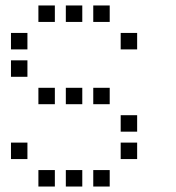

<svg xmlns="http://www.w3.org/2000/svg" viewBox="-20 -700 640 700"><path d="M121 -680Q120 -680 120 -680Q120 -680 120 -679V-621Q120 -620 120 -620Q120 -620 121 -620H179Q180 -620 180 -620Q180 -620 180 -621V-679Q180 -680 180 -680Q180 -680 179 -680ZM221 -680Q220 -680 220 -680Q220 -680 220 -679V-621Q220 -620 220 -620Q220 -620 221 -620H279Q280 -620 280 -620Q280 -620 280 -621V-679Q280 -680 280 -680Q280 -680 279 -680ZM321 -680Q320 -680 320 -680Q320 -680 320 -679V-621Q320 -620 320 -620Q320 -620 321 -620H379Q380 -620 380 -620Q380 -620 380 -621V-679Q380 -680 380 -680Q380 -680 379 -680ZM21 -580Q20 -580 20 -580Q20 -580 20 -579V-521Q20 -520 20 -520Q20 -520 21 -520H79Q80 -520 80 -520Q80 -520 80 -521V-579Q80 -580 80 -580Q80 -580 79 -580ZM421 -580Q420 -580 420 -580Q420 -580 420 -579V-521Q420 -520 420 -520Q420 -520 421 -520H479Q480 -520 480 -520Q480 -520 480 -521V-579Q480 -580 480 -580Q480 -580 479 -580ZM21 -480Q20 -480 20 -480Q20 -480 20 -479V-421Q20 -420 20 -420Q20 -420 21 -420H79Q80 -420 80 -420Q80 -420 80 -421V-479Q80 -480 80 -480Q80 -480 79 -480ZM121 -380Q120 -380 120 -380Q120 -380 120 -379V-321Q120 -320 120 -320Q120 -320 121 -320H179Q180 -320 180 -320Q180 -320 180 -321V-379Q180 -380 180 -380Q180 -380 179 -380ZM221 -380Q220 -380 220 -380Q220 -380 220 -379V-321Q220 -320 220 -320Q220 -320 221 -320H279Q280 -320 280 -320Q280 -320 280 -321V-379Q280 -380 280 -380Q280 -380 279 -380ZM321 -380Q320 -380 320 -380Q320 -380 320 -379V-321Q320 -320 320 -320Q320 -320 321 -320H379Q380 -320 380 -320Q380 -320 380 -321V-379Q380 -380 380 -380Q380 -380 379 -380ZM421 -280Q420 -280 420 -280Q420 -280 420 -279V-221Q420 -220 420 -220Q420 -220 421 -220H479Q480 -220 480 -220Q480 -220 480 -221V-279Q480 -280 480 -280Q480 -280 479 -280ZM21 -180Q20 -180 20 -180Q20 -180 20 -179V-121Q20 -120 20 -120Q20 -120 21 -120H79Q80 -120 80 -120Q80 -120 80 -121V-179Q80 -180 80 -180Q80 -180 79 -180ZM421 -180Q420 -180 420 -180Q420 -180 420 -179V-121Q420 -120 420 -120Q420 -120 421 -120H479Q480 -120 480 -120Q480 -120 480 -121V-179Q480 -180 480 -180Q480 -180 479 -180ZM121 -80Q120 -80 120 -80Q120 -80 120 -79V-21Q120 -20 120 -20Q120 -20 121 -20H179Q180 -20 180 -20Q180 -20 180 -21V-79Q180 -80 180 -80Q180 -80 179 -80ZM221 -80Q220 -80 220 -80Q220 -80 220 -79V-21Q220 -20 220 -20Q220 -20 221 -20H279Q280 -20 280 -20Q280 -20 280 -21V-79Q280 -80 280 -80Q280 -80 279 -80ZM321 -80Q320 -80 320 -80Q320 -80 320 -79V-21Q320 -20 320 -20Q320 -20 321 -20H379Q380 -20 380 -20Q380 -20 380 -21V-79Q380 -80 380 -80Q380 -80 379 -80Z"/></svg>

Font: Doto Medium
Style: Regular
Weight: 500
Monospace: yes
Version: Version 1.000